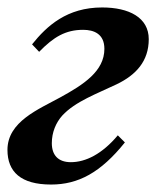

<svg xmlns="http://www.w3.org/2000/svg" viewBox="-28 -481 419 515"><path d="M77 -342C116 -382 148 -401 195 -401C224 -401 252 -390 252 -350C252 -290 196 -254 134 -220C76 -188 -8 -155 -8 -79C-8 -20 28 14 109 14C182 14 242 -18 307 -99L288 -118C246 -68 202 -46 162 -46C128 -46 111 -65 111 -97C111 -126 122 -152 139 -171C174 -209 233 -230 285 -255C337 -280 371 -317 371 -376C371 -434 318 -461 246 -461C152 -461 98 -412 58 -362Z"/></svg>

Font: STIXGeneral
Style: Bold Italic
Weight: 700
Italic angle: -16.33°
Designer: MicroPress Inc., with final additions and corrections provided by Coen Hoffman, Elsevier (retired)
Version: Version 1.1.0